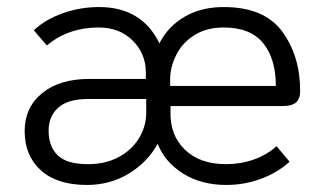

<svg xmlns="http://www.w3.org/2000/svg" viewBox="-20 -515 922 545"><path d="M50 -143Q50 -210 99.5 -250.5Q149 -291 234 -291H394V-309Q394 -363 356.5 -400Q319 -437 260 -437Q174 -437 113 -386L76 -429Q109 -460 158.5 -477.5Q208 -495 261 -495Q382 -495 432 -393H433Q457 -440 504 -467.5Q551 -495 615 -495Q730 -495 781 -425.5Q832 -356 832 -257Q832 -235 820.5 -224.5Q809 -214 783 -214H464V-198Q462 -132 504.5 -90.5Q547 -49 622 -49Q663 -49 700 -62Q737 -75 765 -100L802 -56Q768 -25 721 -7.5Q674 10 622 10Q551 10 499.5 -22.5Q448 -55 428 -106H427Q399 -55 346 -22.5Q293 10 227 10Q142 10 96 -31.5Q50 -73 50 -143ZM763 -271Q763 -348 727 -392.5Q691 -437 615 -437Q567 -437 533 -416Q499 -395 481.5 -361.5Q464 -328 463 -293V-271ZM395 -194V-234H230Q173 -234 145.5 -209.5Q118 -185 118 -144Q118 -99 144 -74Q170 -49 230 -49Q280 -49 317.5 -69.5Q355 -90 375 -123.5Q395 -157 395 -194Z"/></svg>

Font: Niramit Light
Style: Regular
Weight: 300
Designer: Katatrad Aksorn Co.,Ltd.
Foundry: Cadson Demak Co.,Ltd.
Version: Version 1.000; ttfautohint (v1.6)